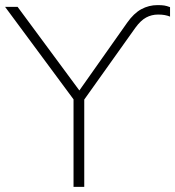

<svg xmlns="http://www.w3.org/2000/svg" viewBox="-21 -732 686 752"><path d="M267 0V-367L278 -328L-1 -705H48L297 -368H283L477 -643Q503 -680 532.5 -696Q562 -712 596 -712Q612 -712 622 -710.5Q632 -709 645 -704V-667Q635 -671 624 -673Q613 -675 598 -675Q573 -675 551.5 -663.5Q530 -652 509 -623L299 -328L309 -367V0Z"/></svg>

Font: Nunito Sans 12pt ExtraLight
Style: Regular
Weight: 200
Version: Version 3.101;gftools[0.9.27]